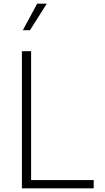

<svg xmlns="http://www.w3.org/2000/svg" viewBox="-20 -1023 573 1043"><path d="M99 0H489V-45H149V-745H99ZM104 -859H143L234 -1003H182Z"/></svg>

Font: Plus Jakarta Sans ExtraLight
Style: Regular
Weight: 200
Designer: Gumpita Rahayu
Foundry: Tokotype
Version: Version 2.004; ttfautohint (v1.8.3)